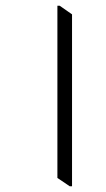

<svg xmlns="http://www.w3.org/2000/svg" viewBox="-20 -643 368 669"><path d="M223 6H231V-593L188 -623H180V-23Z"/></svg>

Font: Noto Serif Devanagari SemiCondensed Light
Style: Regular
Weight: 300
Width: 4
Designer: Universal Thirst, Indian Type Foundry and the Monotype Design Team
Foundry: Monotype Imaging Inc.
Version: Version 2.004